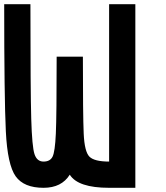

<svg xmlns="http://www.w3.org/2000/svg" viewBox="-20 -895 790 915"><path d="M500 -875H625V0H500Q351.6 0 312.5 -62.5Q273.4 0 187.5 0Q93.8 0 54.7 -54.7Q15.6 -109.4 7.8 -269.5Q0 -429.7 0 -875H125Q125 -460.9 128.9 -328.1Q132.8 -195.3 144.5 -160.2Q156.2 -125 187.5 -125Q218.8 -125 230.5 -148.4Q242.2 -171.9 246.1 -257.8Q250 -343.8 250 -625H375Q375 -343.8 378.9 -257.8Q382.8 -171.9 406.2 -148.4Q429.7 -125 500 -125Z"/></svg>

Font: CraftyPE
Style: Regular
Weight: 400
Designer: Erek Butcher
Foundry: Haunted Coop
Version: Version 0.018;April 4, 2024;FontCreator 15.0.0.2962 64-bit